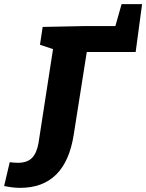

<svg xmlns="http://www.w3.org/2000/svg" viewBox="-156 -663 706 927"><path d="M530 -643 499 -412H263L200 -13Q160 244 -59 244Q-79 244 -98 241.5Q-117 239 -136 235L-109 120Q-103 121 -91 122Q-79 123 -70 123Q-24 123 -1 99Q22 75 30 27L100 -426L37 -447L50 -533L247 -537H401L431 -643Z"/></svg>

Font: Bitter Pro ExtraBold
Style: Italic
Weight: 800
Italic angle: -9°
Designer: Sol Matas, and Bitter project Authors
Foundry: Sol Matas
Version: Version 1.010